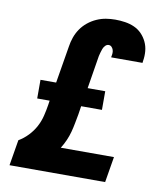

<svg xmlns="http://www.w3.org/2000/svg" viewBox="-83 -813 766 882"><g transform="rotate(10 300.0 -371.5)"><path d="M21 0 41 -120Q65 -134 85 -155Q105 -176 118 -200.5Q131 -225 137.5 -251.5Q144 -278 148 -304L151 -324H93V-411H166L195 -585Q198 -606 205.5 -627.5Q213 -649 226 -668Q239 -687 257.5 -702Q276 -717 297.5 -726.5Q319 -736 340.5 -739.5Q362 -743 384 -743Q407 -743 430 -739.5Q453 -736 473 -727Q493 -718 508 -702.5Q523 -687 532.5 -667Q542 -647 544 -624Q546 -601 542 -578L541 -569H395V-572Q397 -580 397.5 -588.5Q398 -597 395.5 -604.5Q393 -612 387.5 -617.5Q382 -623 374 -623Q365 -623 358 -615.5Q351 -608 348 -599.5Q345 -591 342.5 -582.5Q340 -574 338 -565L313 -411H395V-324H298L292 -285Q288 -264 284 -242.5Q280 -221 274.5 -200.5Q269 -180 260 -159.5Q251 -139 239 -120H487L467 0Z"/></g></svg>

Font: Iosevka Aile Heavy
Style: Italic
Weight: 900
Italic angle: -9°
Designer: Belleve Invis
Foundry: Belleve Invis
Version: Version 31.1.0; ttfautohint (v1.8.4)